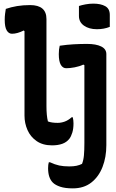

<svg xmlns="http://www.w3.org/2000/svg" viewBox="-20 -788 640 1058"><path d="M415 -755Q430 -760 451.5 -764Q473 -768 494 -768Q535 -768 560 -754Q585 -740 585 -706V-640Q553 -627 514 -627Q471 -627 443 -646.5Q415 -666 415 -700ZM12 -739Q41 -749 74 -754.5Q107 -760 146 -760Q236 -760 236 -683V-204Q236 -177 238 -156Q240 -135 244 -119Q264 -111 298 -111Q317 -111 336.5 -118Q356 -125 375 -142H381Q383 -134 384 -125Q385 -116 385 -108Q385 -79 378.5 -57.5Q372 -36 362 -23Q347 -4 323 4.5Q299 13 267 13Q216 13 182 -10.5Q148 -34 131.5 -71.5Q115 -109 115 -151V-616L111 -620Q75 -602 46 -602Q28 -602 17 -620.5Q6 -639 6 -679Q6 -696 8 -712Q10 -728 12 -739ZM460 -546Q509 -546 537.5 -532Q566 -518 566 -490V12Q566 78 545 132Q524 186 483 218Q442 250 381 250Q339 250 312 241Q285 232 271 218Q245 192 245 139Q245 119 249 106H255Q283 119 306.5 124Q330 129 362 129Q385 129 401.5 125.5Q418 122 432 115Q440 95 442.5 68Q445 41 445 0V-429L439 -432Q418 -422 391.5 -417Q365 -412 345 -412Q326 -412 315 -431Q304 -450 304 -490Q304 -516 309 -536Q350 -542 386.5 -544Q423 -546 460 -546Z"/></svg>

Font: Recursive Mn Csl St SmB
Style: Regular
Weight: 600
Monospace: yes
Version: Version 1.079;hotconv 1.0.112;makeotfexe 2.5.65598; ttfautoh